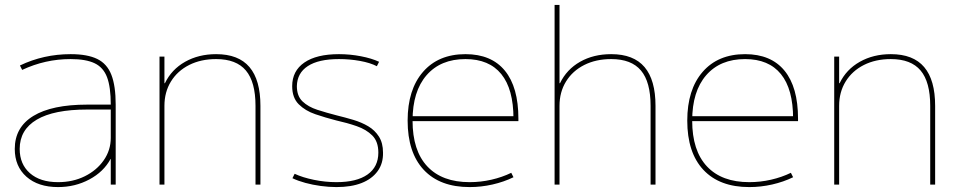

<svg xmlns="http://www.w3.org/2000/svg" viewBox="-20 -750 3898 780"><path d="M216 10Q135 10 87.5 -32Q40 -74 40 -145Q40 -233 115.5 -279Q191 -325 334 -325H430Q430 -396 415 -436Q400 -476 364.5 -493Q329 -510 267 -510Q215 -510 166 -499Q117 -488 70 -466L61 -484Q109 -507 160.5 -518.5Q212 -530 267 -530Q335 -530 375 -510.5Q415 -491 432.5 -446Q450 -401 450 -325V0H430V-104H429Q401 -52 343 -21Q285 10 216 10ZM216 -10Q276 -10 324.5 -34Q373 -58 401.5 -99Q430 -140 430 -190V-305H334Q199 -305 129.5 -264Q60 -223 60 -145Q60 -83 101.5 -46.5Q143 -10 216 -10Z M628 0V-520H648V-412H650Q677 -468 732 -499Q787 -530 858 -530Q949 -530 993.5 -477.5Q1038 -425 1038 -320V0H1018V-320Q1018 -417 979 -463.5Q940 -510 858 -510Q796 -510 748.5 -486Q701 -462 674.5 -419Q648 -376 648 -320V0Z M1347 10Q1316 10 1283 5.5Q1250 1 1220.5 -7Q1191 -15 1168 -26L1177 -44Q1209 -29 1255 -19.5Q1301 -10 1347 -10Q1429 -10 1473 -41Q1517 -72 1517 -130Q1517 -175 1492.5 -199.5Q1468 -224 1429 -237.5Q1390 -251 1345 -261Q1302 -272 1261 -286Q1220 -300 1193.5 -326.5Q1167 -353 1167 -400Q1167 -462 1216.5 -496Q1266 -530 1357 -530Q1402 -530 1446 -521.5Q1490 -513 1520 -499L1511 -481Q1484 -495 1442.5 -502.5Q1401 -510 1357 -510Q1274 -510 1230.5 -481.5Q1187 -453 1186 -400Q1186 -360 1209 -338Q1232 -316 1269 -304Q1306 -292 1349 -281Q1382 -273 1415.5 -263Q1449 -253 1476 -237Q1503 -221 1519.5 -195Q1536 -169 1536 -130Q1537 -86 1514 -54.5Q1491 -23 1449 -6.5Q1407 10 1347 10Z M1888 10Q1767 10 1701.5 -60Q1636 -130 1636 -260Q1636 -386 1698.5 -458Q1761 -530 1871 -530Q1976 -530 2031 -463Q2086 -396 2086 -268Q2086 -264 2086 -263Q2086 -262 2086 -258H1646V-278H2076L2066 -268Q2066 -388 2016.5 -449Q1967 -510 1871 -510Q1770 -510 1713 -444.5Q1656 -379 1656 -260Q1656 -138 1716 -74Q1776 -10 1888 -10Q1933 -10 1976.5 -20Q2020 -30 2057 -48L2066 -30Q2027 -11 1981 -0.5Q1935 10 1888 10Z M2233 0V-730H2253V-412H2255Q2282 -468 2336.5 -499Q2391 -530 2463 -530Q2554 -530 2598.5 -477.5Q2643 -425 2643 -320V0H2623V-320Q2623 -417 2584 -463.5Q2545 -510 2463 -510Q2401 -510 2353.5 -486Q2306 -462 2279.5 -419Q2253 -376 2253 -320V0Z M3024 10Q2903 10 2837.5 -60Q2772 -130 2772 -260Q2772 -386 2834.5 -458Q2897 -530 3007 -530Q3112 -530 3167 -463Q3222 -396 3222 -268Q3222 -264 3222 -263Q3222 -262 3222 -258H2782V-278H3212L3202 -268Q3202 -388 3152.5 -449Q3103 -510 3007 -510Q2906 -510 2849 -444.5Q2792 -379 2792 -260Q2792 -138 2852 -74Q2912 -10 3024 -10Q3069 -10 3112.5 -20Q3156 -30 3193 -48L3202 -30Q3163 -11 3117 -0.5Q3071 10 3024 10Z M3369 0V-520H3389V-412H3391Q3418 -468 3473 -499Q3528 -530 3599 -530Q3690 -530 3734.5 -477.5Q3779 -425 3779 -320V0H3759V-320Q3759 -417 3720 -463.5Q3681 -510 3599 -510Q3537 -510 3489.5 -486Q3442 -462 3415.5 -419Q3389 -376 3389 -320V0Z"/></svg>

Font: M PLUS 1 Thin Thin
Style: Regular
Weight: 250
Version: Version 1.001